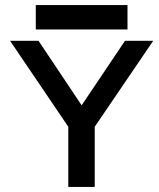

<svg xmlns="http://www.w3.org/2000/svg" viewBox="-20 -742 630 762"><path d="M122 -722V-625H486V-722ZM476 -580 304 -324 133 -580H20L251 -239V0H356V-239L588 -580Z"/></svg>

Font: Charger
Style: ExBd
Weight: 400
Designer: Jasper
Foundry: Cannot Into Space Fonts
Version: Version 0.99